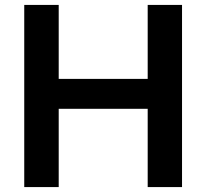

<svg xmlns="http://www.w3.org/2000/svg" viewBox="-20 -760 838 780"><path d="M78.5 0V-740H218.5V-439.5H580V-740H719.5V0H580V-318H218.5V0Z"/></svg>

Font: Encode Sans SemiExpanded SemiBold
Style: Regular
Weight: 600
Width: 6
Designer: Multiple Designers
Foundry: Impallari Type
Version: Version 3.002